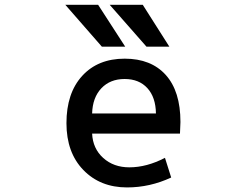

<svg xmlns="http://www.w3.org/2000/svg" viewBox="-20 -781 1040 811"><path d="M369.1 -216.8Q372.1 -153.3 416 -113.8Q460 -74.2 526.4 -74.2Q599.6 -74.2 676.8 -114.3L703.1 -31.2Q613.3 10.7 516.6 10.7Q403.3 10.7 332 -63Q260.7 -136.7 260.7 -260.7Q260.7 -387.7 327.1 -460.4Q393.6 -533.2 506.8 -533.2Q618.2 -533.2 680.2 -464.4Q742.2 -395.5 742.2 -265.6Q742.2 -251 740.2 -216.8ZM369.1 -301.8H638.7Q637.7 -370.1 602.5 -408.7Q567.4 -447.3 506.3 -447.3Q445.3 -447.3 408.2 -408.2Q371.1 -369.1 369.1 -301.8ZM583 -760.7 695.3 -584H598.6L443.4 -760.7ZM394.5 -760.7 508.8 -584H410.2L255.9 -760.7Z"/></svg>

Font: Gen Shin Gothic Monospace Medium
Style: Regular
Weight: 500
Designer: [Source Han Sans]
Ryoko NISHIZUKA  (kana & ideographs); Paul D. Hunt (Latin, Greek & Cyrillic); Wenlong ZHANG  (bopomofo
Version: Version 1.002.20150607